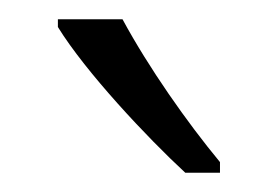

<svg xmlns="http://www.w3.org/2000/svg" viewBox="-20 -785 288 199"><path d="M107 -765H40V-757C69 -710 133 -642 172 -606H208V-617C174 -658 134 -715 107 -765Z"/></svg>

Font: Noto Sans Bengali ExtraCondensed Light
Style: Regular
Weight: 300
Width: 2
Designer: Joana Ranito - Universal Thirst; Jelle Bosma - Monotype Design Team
Foundry: Universal Thirst ehf.
Version: Version 3.000